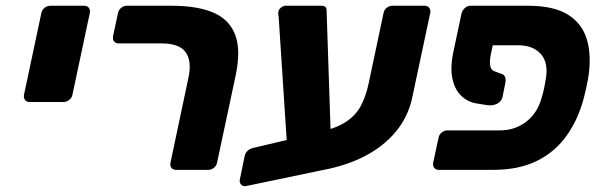

<svg xmlns="http://www.w3.org/2000/svg" viewBox="-20 -591 2088 668"><path d="M83 -236.2Q72.4 -236.2 66.9 -243.5Q61.5 -250.7 63.5 -261.4L124 -545.9Q126 -556.5 135.1 -563.8Q144.1 -571 154.8 -571H273Q283.6 -571 289.1 -563.8Q294.5 -556.5 292.5 -545.9L232 -261.4Q230 -250.7 220.9 -243.5Q211.9 -236.2 201.2 -236.2Z M592.5 0Q581.9 0 576.4 -6.9Q571 -13.9 573 -24.5L635.8 -321.4Q647.9 -378.9 625.9 -409.4Q603.9 -439.9 542.9 -439.9H392.8Q382.1 -439.9 376.7 -447.1Q371.3 -454.4 373.3 -465L390.6 -545.9Q392.6 -556.5 401.7 -563.8Q410.8 -571 421.4 -571H577.1Q667.1 -571 722.8 -546.9Q778.5 -522.7 798.5 -469.2Q818.5 -415.6 799.6 -327L735.2 -25.1Q733.2 -14.5 724.2 -7.2Q715.1 0 704.5 0Z M836.9 56.2Q825.9 58.4 819.1 51.4Q812.4 44.4 814.4 33.8L831.4 -48.6Q833.4 -58.9 841.3 -66.2Q849.2 -73.6 859.5 -76L1091 -130.7Q1149.6 -144.9 1183.6 -167.1Q1217.6 -189.4 1235.2 -222.4Q1252.9 -255.4 1262.3 -299.6L1314.6 -546.5Q1316.6 -557.1 1325.7 -564.1Q1334.8 -571 1345.4 -571H1457.4Q1468 -571 1473.4 -563.8Q1478.9 -556.5 1476.9 -545.9L1414.2 -251.5Q1400.4 -185.9 1358.6 -134.7Q1316.9 -83.5 1251.7 -49.1Q1186.5 -14.8 1101.2 1ZM982.6 -24 949.6 -531Q948.6 -539 948.1 -543Q947.6 -547 948.6 -551Q950.6 -559 958.1 -565Q965.6 -571 973.6 -571H1097.2Q1116.2 -571 1116.2 -556L1133.2 -47Z M1694.4 -433.6 1686.2 -394.3Q1682.9 -373.8 1686.1 -360.1Q1689.2 -346.5 1701.1 -342.6L1727.2 -333.2Q1735.2 -330 1737.7 -321.5Q1740.2 -313 1738.2 -302.5L1728.4 -254.1Q1725.1 -238.5 1710.4 -230.6Q1695.6 -222.8 1677.1 -224.8L1637.4 -231.3Q1605.5 -236.8 1583.4 -258.9Q1561.3 -281.1 1553.8 -318.6Q1546.3 -356.1 1556.3 -405.5L1586.1 -545.9Q1590 -556.5 1598.1 -563.8Q1606.3 -571 1616.9 -571H1817.1Q1907.4 -571 1957.1 -539.4Q2006.9 -507.8 2022.9 -450.1Q2038.9 -392.5 2025.7 -315.1Q2022.7 -300.1 2019.7 -285.5Q2016.7 -270.9 2012.7 -255.9Q1993.5 -178.9 1952.9 -121.1Q1912.4 -63.2 1848.9 -31.6Q1785.4 0 1695.1 0H1506.6Q1496 0 1490.6 -7.2Q1485.1 -14.5 1487.1 -25.1L1505.8 -112.2Q1507.8 -122.9 1516.8 -130.1Q1525.9 -137.4 1536.5 -137.4H1720Q1772 -137.4 1811.7 -168.2Q1851.4 -199 1865.9 -255.9Q1870.5 -270.9 1873.4 -285.5Q1876.4 -300.1 1878.8 -315.1Q1888.9 -372.6 1861.6 -403.1Q1834.3 -433.6 1782.3 -433.6Z"/></svg>

Font: Rubik Light
Style: Italic
Weight: 300
Italic angle: -12°
Designer: Hubert and Fischer
Foundry: Hubert and Fischer
Version: Version 2.300;gftools[0.9.30]